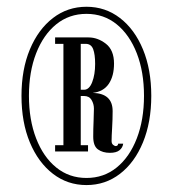

<svg xmlns="http://www.w3.org/2000/svg" viewBox="-20 -726 496 554"><path d="M229.5 -192Q175 -192 132.8 -224.5Q90.5 -257 66.2 -315Q42 -373 42 -449.5Q42 -525.5 66.2 -583.5Q90.5 -641.5 132.8 -674Q175 -706.5 229.5 -706.5Q284 -706.5 326.2 -674Q368.5 -641.5 392.5 -583.5Q416.5 -525.5 416.5 -449.5Q416.5 -373.5 392.5 -315.2Q368.5 -257 326.2 -224.5Q284 -192 229.5 -192ZM229.5 -212.5Q279.5 -212.5 316.8 -242.8Q354 -273 374.8 -326.8Q395.5 -380.5 395.5 -449.5Q395.5 -518.5 374.8 -572Q354 -625.5 316.8 -655.8Q279.5 -686 229.5 -686Q179.5 -686 142.2 -655.8Q105 -625.5 84.2 -572Q63.5 -518.5 63.5 -449.5Q63.5 -380.5 84.2 -326.8Q105 -273 142.2 -242.8Q179.5 -212.5 229.5 -212.5ZM297 -285Q276.5 -285 262.8 -294.8Q249 -304.5 249 -331.5Q249 -354.5 250 -376.2Q251 -398 251 -412.5Q251 -426 244.2 -437.5Q237.5 -449 222.5 -449H213V-307H234V-289H139V-307H163V-599.5H139V-618H235.5Q262 -618 285.5 -599.8Q309 -581.5 309 -542.5Q309 -506.5 293.8 -484Q278.5 -461.5 247.5 -458Q305 -456.5 305 -405.5Q305 -381.5 303.5 -356.8Q302 -332 302 -319Q302 -311.5 306.5 -308Q311 -304.5 313.5 -304.5Q320.5 -304.5 321 -311.5H335.5Q334 -300 324.8 -292.5Q315.5 -285 297 -285ZM213 -467H222.5Q237.5 -467 246 -489Q254.5 -511 254.5 -541.5Q254.5 -569 248.8 -584.2Q243 -599.5 227 -599.5H213Z"/></svg>

Font: Imbue 50pt
Style: Bold
Weight: 700
Designer: Tyler Finck
Foundry: Etcetera Type Company
Version: Version 1.102; ttfautohint (v1.8.3)